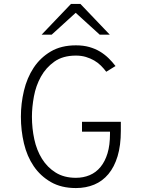

<svg xmlns="http://www.w3.org/2000/svg" viewBox="-20 -942 731 974"><path d="M365 12Q291 12 238 -18.5Q185 -49 151 -99Q117 -149 101.5 -214.5Q86 -280 86 -350Q86 -417 101.5 -482Q117 -547 150.5 -598Q184 -649 237 -680.5Q290 -712 365 -712Q403 -712 433 -703.5Q463 -695 487 -680.5Q511 -666 530.5 -647Q550 -628 566 -607Q554 -599 542.5 -592.5Q531 -586 519 -578Q507 -594 492 -609Q477 -624 458 -635Q439 -646 416 -653Q393 -660 365 -660Q299 -660 256 -629.5Q213 -599 187.5 -553Q162 -507 152 -452.5Q142 -398 142 -350Q142 -291 154 -235.5Q166 -180 193 -136.5Q220 -93 262.5 -66.5Q305 -40 365 -40Q403 -40 435 -53.5Q467 -67 490 -95Q513 -123 525.5 -164.5Q538 -206 538 -263V-274H396V-324H593V-278Q593 -204 576.5 -149.5Q560 -95 530 -59Q500 -23 458 -5.5Q416 12 365 12ZM191 -766Q228 -805 265.5 -844Q303 -883 340 -922H388Q425 -883 462.5 -844Q500 -805 537 -766H486Q456 -794 425 -821.5Q394 -849 364 -877Q334 -849 303 -821.5Q272 -794 242 -766Z"/></svg>

Font: Transpass ExtraLight
Style: Regular
Weight: 200
Designer: Delve Withrington
Foundry: Delve Fonts
Version: Version 1.001;December 18, 2019;FontCreator 12.0.0.2547 64-b